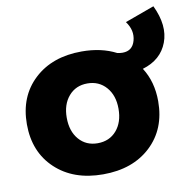

<svg xmlns="http://www.w3.org/2000/svg" viewBox="-78 -767 851 851"><g transform="rotate(-10 347.5 -341.5)"><path d="M667 -689Q712 -595 684.5 -522Q657 -449 573 -424Q615 -359 615 -271Q615 -146 534 -70Q453 6 319 6Q186 6 105 -70Q24 -146 24 -271Q24 -396 105 -471.5Q186 -547 319 -547Q407 -547 473 -513Q485 -510 497 -510Q542 -510 554 -554.5Q566 -599 535 -641ZM319 -134Q372 -134 404 -171Q436 -208 436 -269Q436 -329 403.5 -366Q371 -403 319 -403Q267 -403 235 -366Q203 -329 203 -269Q203 -208 235 -171Q267 -134 319 -134Z"/></g></svg>

Font: Montserrat arm
Style: Bold
Weight: 700
Designer: Julieta Ulanovsky
Foundry: Julieta Ulanovsky
Version: Version 6.000;PS 006.000;hotconv 1.0.88;makeotf.lib2.5.64775